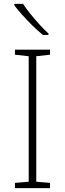

<svg xmlns="http://www.w3.org/2000/svg" viewBox="-20 -970 334 990"><path d="M238 0H57V-27L128 -33V-680L57 -688V-714H238V-688L167 -680V-33L238 -27ZM99 -950Q113 -928 135.5 -900Q158 -872 183 -844.5Q208 -817 230 -797V-790H201Q175 -811 147 -838.5Q119 -866 94.5 -893.5Q70 -921 54 -942V-950Z"/></svg>

Font: Noto Sans Devanagari ExtraLight
Style: Regular
Weight: 200
Designer: Jelle Bosma - Monotype Design Team
Foundry: Monotype Imaging Inc.
Version: Version 2.004; ttfautohint (v1.8.4.7-5d5b)